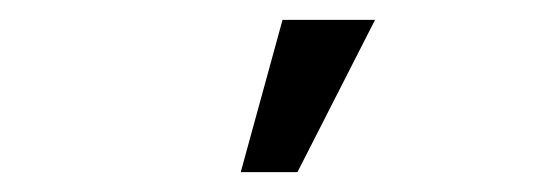

<svg xmlns="http://www.w3.org/2000/svg" viewBox="-20 -636 540 193"><path d="M222 -463 264 -616H357L279 -463Z"/></svg>

Font: Rokkitt SemiBold
Style: Regular
Weight: 600
Designer: Vernon Adams
Foundry: Vernon Adams
Version: Version 3.103